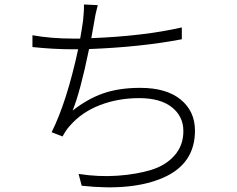

<svg xmlns="http://www.w3.org/2000/svg" viewBox="-20 -795 1040 841"><path d="M776.4 -674.8V-623Q597.7 -588.9 370.1 -580.1Q331.1 -390.6 297.9 -310.5Q365.2 -363.3 434.1 -386.7Q502.9 -410.2 593.8 -410.2Q709 -410.2 771.5 -358.9Q834 -307.6 834 -222.7Q834 -79.1 698.2 -18.1Q562.5 43 337.9 18.6L324.2 -33.2Q412.1 -19.5 495.1 -25.4Q578.1 -31.2 642.1 -50.8Q706.1 -70.3 744.6 -114.3Q783.2 -158.2 783.2 -220.7Q783.2 -285.2 732.9 -325.2Q682.6 -365.2 589.8 -365.2Q497.1 -365.2 417.5 -334.5Q337.9 -303.7 286.1 -244.1Q270.5 -227.5 253.9 -197.3L206.1 -215.8Q272.5 -348.6 322.3 -579.1H299.8Q214.8 -579.1 122.1 -588.9V-640.6Q204.1 -626 298.8 -626H331.1Q336.9 -656.2 343.8 -704.1Q348.6 -749 347.7 -775.4L408.2 -772.5Q396.5 -728.5 392.6 -699.2Q383.8 -648.4 379.9 -627.9Q608.4 -636.7 776.4 -674.8Z"/></svg>

Font: Gen Shin Gothic Light
Style: Regular
Weight: 200
Designer: [Source Han Sans]
Ryoko NISHIZUKA  (kana & ideographs); Paul D. Hunt (Latin, Greek & Cyrillic); Wenlong ZHANG  (bopomofo
Version: Version 1.002.20150607